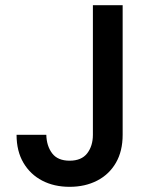

<svg xmlns="http://www.w3.org/2000/svg" viewBox="-20 -715 604 742"><path d="M339 -695H454V-194Q454 -131 428 -86Q402 -41 355.5 -17Q309 7 249 7Q189 7 143 -17Q97 -41 70.5 -86Q44 -131 44 -194H159Q160 -151 181.5 -122.5Q203 -94 249 -94Q295 -94 317 -122.5Q339 -151 339 -194Z"/></svg>

Font: Poppins Medium
Style: Regular
Weight: 500
Designer: Ninad Kale (Devanagari), Jonny Pinhorn (Latin)
Version: Version 5.002